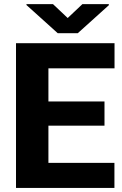

<svg xmlns="http://www.w3.org/2000/svg" viewBox="-20 -923 601 943"><path d="M542 -123V0H58.6V-710.9H542.5V-587.4H217.8V-424.8H493.2V-305.7H217.8V-123ZM240.2 -902.8 312.5 -834.5 384.8 -902.8H514.6V-897.5L361.8 -759.8H263.7L109.9 -898.4V-902.8Z"/></svg>

Font: Vazirmatn UI FD ExtraBold
Style: Regular
Weight: 800
Designer: Saber Rastikerdar
Foundry: Saber Rastikerdar
Version: Version 33.003